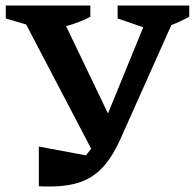

<svg xmlns="http://www.w3.org/2000/svg" viewBox="-20 -672 707 697"><path d="M121 4V-140L292 -108Q302 -120 311 -132L75 -583L1 -605V-652H308V-611Q268 -590 220 -577L372 -260L500 -573L407 -605V-652H667V-611Q650 -602 634 -594.5Q618 -587 602 -581L418 -169Q391 -108 357.5 -69.5Q324 -31 277 -13Q230 5 160 5Q151 5 141 5Q131 5 121 4Z"/></svg>

Font: Piazzolla SemiBold
Style: Regular
Weight: 600
Designer: Juan Pablo del Peral
Foundry: Huerta Tipografica
Version: Version 1.330